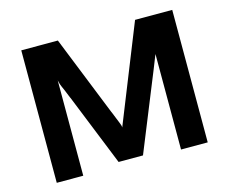

<svg xmlns="http://www.w3.org/2000/svg" viewBox="-98 -834 1174 973"><g transform="rotate(-15 489.0 -347.5)"><path d="M86 0V-695H278L447 -273V-274Q454 -256 461 -239Q468 -222 470.5 -215.5Q473 -209 475.5 -202.5Q478 -196 478.5 -193Q479 -190 479 -185Q493 -221 501 -240L683 -695H878V0H738V-501Q729 -478 708 -425.5Q687 -373 683 -364L544 -21H416L264 -399V-398Q255 -421 247 -440Q239 -459 236 -465Q233 -471 230.5 -479Q228 -487 225 -500V0Z"/></g></svg>

Font: Coval
Style: Black
Weight: 1000
Foundry: Context Ltd
Version: Version 001.000